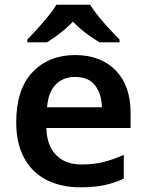

<svg xmlns="http://www.w3.org/2000/svg" viewBox="-20 -786 621 816"><path d="M299 -552Q408 -552 471.5 -487Q535 -422 535 -306V-242H177Q179 -168 218 -127.5Q257 -87 326 -87Q378 -87 420 -97.5Q462 -108 506 -128V-27Q466 -8 423 1Q380 10 320 10Q241 10 179.5 -20.5Q118 -51 83.5 -113Q49 -175 49 -267Q49 -406 118 -479Q187 -552 299 -552ZM299 -459Q248 -459 216.5 -426.5Q185 -394 180 -330H413Q412 -386 384.5 -422.5Q357 -459 299 -459ZM363 -766Q376 -744 398.5 -716.5Q421 -689 445 -663Q469 -637 488 -618V-606H403Q376 -622 346 -644.5Q316 -667 290 -694Q264 -667 235.5 -645Q207 -623 180 -606H96V-618Q115 -637 138.5 -663Q162 -689 184.5 -716.5Q207 -744 220 -766Z"/></svg>

Font: Noto Sans Ethiopic SemiBold
Style: Regular
Weight: 600
Designer: Monotype Design Team
Foundry: Monotype Imaging Inc.
Version: Version 2.102; ttfautohint (v1.8.4.7-5d5b)